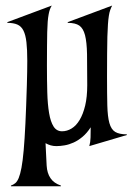

<svg xmlns="http://www.w3.org/2000/svg" viewBox="-20 -501 467 677"><path d="M74.7 -200.7Q76.2 -250.5 76.2 -286.6Q76.2 -326.2 73.2 -352.1Q70.3 -377.9 62.7 -393.1Q55.2 -408.2 41.5 -414.3Q27.8 -420.4 5.9 -420.4V-422.9L162.6 -481.4Q158.7 -475.1 156 -467.8Q153.3 -460.4 151.4 -449.7Q149.4 -439 148.2 -424.3Q147 -409.7 146.5 -388.2Q146 -366.7 145.8 -337.9Q145.5 -309.1 145.5 -270.5Q145.5 -218.3 146.7 -175.5Q147.9 -132.8 153.1 -102.3Q158.2 -71.8 168.9 -54.9Q179.7 -38.1 198.7 -38.1Q216.3 -38.1 232.4 -47.9Q248.5 -57.6 260.7 -77.9Q272.9 -98.1 280.3 -128.7Q287.6 -159.2 287.6 -200.7Q287.6 -267.1 286.9 -309.8Q286.1 -352.5 279.8 -377Q273.4 -401.4 259.5 -410.9Q245.6 -420.4 218.8 -420.4V-422.9L375.5 -481.4Q371.6 -474.1 368.7 -465.8Q365.7 -457.5 363.8 -445.1Q361.8 -432.6 360.6 -415Q359.4 -397.5 358.6 -371.8Q357.9 -346.2 357.7 -311.5Q357.4 -276.9 357.4 -230.5Q357.4 -168.5 358.4 -129.2Q359.4 -89.8 365.7 -67.1Q372.1 -44.4 386.2 -35.9Q400.4 -27.3 427.2 -27.3V-24.9L294.9 14.2Q298.8 1 299.3 -16.4Q299.8 -33.7 299.8 -52.2Q286.6 -31.7 271.2 -18.8Q255.9 -5.9 239.7 1.5Q223.6 8.8 207.8 11.5Q191.9 14.2 178.7 14.2Q168 14.2 158.7 11.5Q149.4 8.8 140.6 3.9Q141.6 20 142.3 39.1Q143.1 58.1 144.5 83Q146 109.4 158 127.2Q169.9 145 194.8 153.3V155.8H18.6V153.3Q26.9 150.4 33.7 145Q40.5 139.6 45.9 126.7Q51.3 113.8 55.7 90.6Q60.1 67.4 63.5 29.1Q66.9 -9.3 69.6 -65.4Q72.3 -121.6 74.7 -200.7Z"/></svg>

Font: Smythe
Style: Regular
Weight: 400
Version: Version 1.000